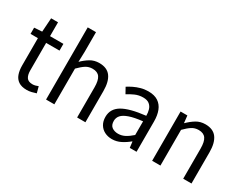

<svg xmlns="http://www.w3.org/2000/svg" viewBox="-85 -1308 2327 1834"><g transform="rotate(30 1078.5 -391.5)"><path d="M262.5 13.4Q204.9 13.4 171 -9.3Q137.2 -32 122.8 -72.8Q108.4 -113.5 108.4 -167.7V-469H27.1V-537.6L112.7 -543.4L123 -696.2H199.2V-543.4H346.6V-469H199.2V-165.4Q199.2 -116 217.6 -88.5Q235.9 -61 283.4 -61Q298 -61 315.1 -65.4Q332.1 -69.8 344.5 -75.6L362.8 -7Q340.2 0.6 314.2 7Q288.2 13.4 262.5 13.4Z M469.1 0V-796H560.5V-578.3L557 -466.4Q594.7 -503.9 637.8 -530.3Q680.9 -556.8 737.1 -556.8Q822.8 -556.8 863 -502.4Q903.1 -448 903.1 -344.1V0H811.7V-332.4Q811.7 -408.5 787.5 -442.9Q763.3 -477.4 708.5 -477.4Q666.9 -477.4 634 -456.4Q601.2 -435.5 560.5 -394V0Z M1201.2 13.4Q1155.9 13.4 1120.1 -4.9Q1084.2 -23.2 1063.4 -57.9Q1042.6 -92.5 1042.6 -141.3Q1042.6 -230.1 1122.5 -277.5Q1202.3 -325 1375.7 -344.2Q1376.1 -379.4 1366.8 -410.5Q1357.5 -441.7 1333.2 -461.5Q1308.9 -481.3 1264 -481.3Q1216.6 -481.3 1175.1 -462.8Q1133.7 -444.3 1101 -422.7L1065.9 -486Q1091 -502.3 1123.8 -518.5Q1156.6 -534.7 1195.9 -545.7Q1235.1 -556.8 1278.5 -556.8Q1345.2 -556.8 1386.8 -529.1Q1428.3 -501.4 1447.7 -451.5Q1467.1 -401.6 1467.1 -334V0H1392.2L1384.5 -64.9H1380.7Q1342.6 -32.7 1297.3 -9.7Q1251.9 13.4 1201.2 13.4ZM1226.8 -60.6Q1266 -60.6 1301.3 -79Q1336.5 -97.4 1375.7 -132.4V-283.2Q1284.7 -273.1 1230.8 -254.3Q1177 -235.5 1154 -209.1Q1131.1 -182.6 1131.1 -147.4Q1131.1 -100.4 1158.9 -80.5Q1186.6 -60.6 1226.8 -60.6Z M1639.1 0V-543.4H1714L1722.7 -464.5H1725.1Q1763.8 -503.1 1807.3 -529.9Q1850.9 -556.8 1907.1 -556.8Q1992.8 -556.8 2033 -502.4Q2073.1 -448 2073.1 -344.1V0H1981.7V-332.4Q1981.7 -408.5 1957.5 -442.9Q1933.3 -477.4 1878.5 -477.4Q1836.9 -477.4 1804 -456.4Q1771.2 -435.5 1730.5 -394V0Z"/></g></svg>

Font: Noto Sans HK Thin
Style: Regular
Weight: 100
Designer: Ryoko NISHIZUKA 西塚涼子 (kana, bopomofo & ideographs); Paul D. Hunt (Latin, Greek & Cyrillic); Sandoll Communications 산돌커뮤니
Foundry: Adobe
Version: Version 2.004-H2;hotconv 1.0.118;makeotfexe 2.5.65603